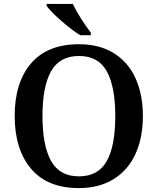

<svg xmlns="http://www.w3.org/2000/svg" viewBox="-20 -951 806 981"><path d="M55 -359Q55 -529 138.5 -627Q222 -725 384 -725Q487 -725 560.5 -680Q634 -635 672 -552Q710 -469 710 -358Q710 -247 672 -164Q634 -81 560 -35.5Q486 10 383 10Q222 10 138.5 -89Q55 -188 55 -359ZM569 -358Q569 -509 525.5 -587Q482 -665 384 -665Q285 -665 241 -587Q197 -509 197 -358Q197 -207 241 -128.5Q285 -50 383 -50Q482 -50 525.5 -128Q569 -206 569 -358ZM218 -921V-931H352Q367 -899 393.5 -857Q420 -815 444 -784V-771H390Q347 -797 292 -845.5Q237 -894 218 -921Z"/></svg>

Font: Noto Serif SemiBold
Style: Regular
Weight: 600
Designer: Monotype Design Team
Foundry: Monotype Imaging Inc.
Version: Version 1.001